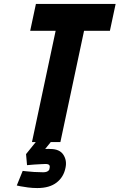

<svg xmlns="http://www.w3.org/2000/svg" viewBox="-20 -720 606 973"><path d="M238 -1H162L112 61L117 117Q133 115 152 114Q171 113 187 112Q203 111 210 111Q225 111 229.5 116.5Q234 122 231 133Q231 139 227 143.5Q223 148 216 150.5Q209 153 199 153Q176 153 152.5 151.5Q129 150 112.5 148Q96 146 95 146L65 220Q68 221 83.5 224Q99 227 122 230Q145 233 169 233Q231 233 267 205Q303 177 312 130Q320 93 301 64Q282 35 235 35Q232 35 226 34.5Q220 34 209 35ZM406 -564H537L566 -700H162L133 -564H262L142 0H286Z"/></svg>

Font: Advent Pro ExtraBold
Style: Italic
Weight: 800
Italic angle: -12°
Version: Version 3.000